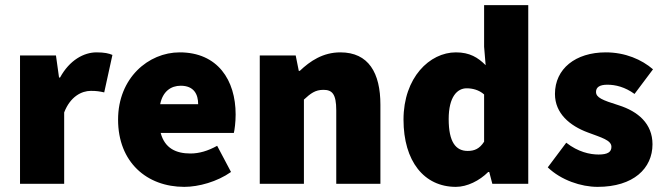

<svg xmlns="http://www.w3.org/2000/svg" viewBox="-20 -716 2588 748"><path d="M58 0H230V-278C254 -340 298 -362 334 -362C356 -362 368 -360 386 -356L418 -502C404 -508 387 -512 356 -512C307 -512 251 -482 214 -414H210L198 -500H58Z M698 12C754 12 826 -8 880 -46L826 -148C790 -128 756 -118 722 -118C666 -118 622 -138 606 -198H891C894 -210 898 -240 898 -270C898 -404 828 -512 680 -512C558 -512 440 -412 440 -250C440 -84 552 12 698 12ZM604 -310C614 -360 646 -382 684 -382C736 -382 752 -348 752 -310Z M992 0H1164V-328C1190 -352 1208 -366 1240 -366C1274 -366 1290 -350 1290 -286V0H1462V-308C1462 -432 1416 -512 1306 -512C1238 -512 1188 -478 1148 -440H1144L1132 -500H992Z M1756 12C1800 12 1848 -12 1882 -46H1886L1898 0H2038V-696H1866V-534L1872 -462C1842 -492 1810 -512 1756 -512C1654 -512 1552 -414 1552 -250C1552 -88 1632 12 1756 12ZM1802 -128C1756 -128 1728 -162 1728 -252C1728 -340 1762 -372 1798 -372C1820 -372 1846 -366 1866 -348V-164C1848 -136 1828 -128 1802 -128Z M2308 12C2448 12 2522 -60 2522 -154C2522 -234 2466 -282 2390 -306C2326 -326 2302 -336 2302 -358C2302 -376 2316 -386 2346 -386C2378 -386 2415 -377 2452 -350L2524 -446C2480 -484 2416 -512 2340 -512C2222 -512 2142 -448 2142 -350C2142 -274 2200 -226 2270 -200C2323 -180 2362 -170 2362 -144C2362 -124 2348 -114 2312 -114C2278 -114 2232 -124 2186 -160L2114 -64C2166 -14 2244 12 2308 12Z"/></svg>

Font: Source Sans Pro Black
Style: Regular
Weight: 900
Designer: Paul D. Hunt
Foundry: Adobe Systems Incorporated
Version: Version 3.006;hotconv 1.0.111;makeotfexe 2.5.65597